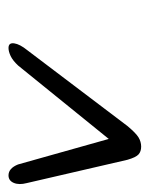

<svg xmlns="http://www.w3.org/2000/svg" viewBox="33 -785 368 474"><g transform="rotate(90 217.0 -548.0)"><path d="M432 -430Q437 -411 431.5 -398Q426 -385 413 -385Q395.5 -385 386 -408.5L323 -632.5L142 -409Q129.5 -395.5 118.2 -390.2Q107 -385 98.5 -385Q85 -385 87 -399Q89 -413 104 -431.5L291 -678.5Q308.5 -699.5 319.2 -706Q330 -712.5 342 -712.5Q354 -712.5 361.2 -706Q368.5 -699.5 374.5 -678.5Z"/></g></svg>

Font: Fraunces 72pt Soft
Style: Italic
Weight: 400
Italic angle: -16°
Version: Version 1.000;[b76b70a41]